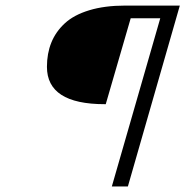

<svg xmlns="http://www.w3.org/2000/svg" viewBox="-20 -675 671 695"><path d="M362.8 -297.9H358.9Q149.9 -297.9 149.9 -433.1Q149.9 -481.4 165.8 -520.8Q181.6 -560.1 214.6 -590.6Q247.6 -621.1 303.2 -637.9Q358.9 -654.8 433.1 -654.8H630.9L442.9 0H384.8L560.1 -608.9H453.1Z"/></svg>

Font: IntelOne Mono Light
Style: Italic
Weight: 300
Italic angle: -16°
Designer: Fred Shallcrass
Foundry: Frere-Jones Type LLC
Version: Version 1.200;hotconv 1.1.0;makeotfexe 2.6.0;FJTRelease1.2